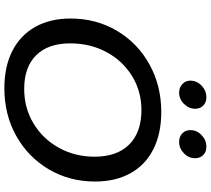

<svg xmlns="http://www.w3.org/2000/svg" viewBox="-63 -894 967 881"><g transform="rotate(90 420.5 -453.5)"><path d="M65 -294Q65 -411 121 -506Q177 -601 275 -655.5Q373 -710 494 -710Q593 -710 665 -673.5Q737 -637 775 -568.5Q813 -500 813 -406Q813 -289 757 -194Q701 -99 603.5 -44.5Q506 10 385 10Q286 10 214 -26.5Q142 -63 103.5 -131.5Q65 -200 65 -294ZM699 -404Q699 -507 643 -563Q587 -619 485 -619Q399 -619 329 -576Q259 -533 219 -458.5Q179 -384 179 -292Q179 -191 233.5 -136Q288 -81 388 -81Q475 -81 546 -123.5Q617 -166 658 -240Q699 -314 699 -404ZM350 -843Q350 -873 373 -895Q396 -917 427 -917Q450 -917 464.5 -902.5Q479 -888 479 -866Q479 -837 457 -814.5Q435 -792 405 -792Q381 -792 365.5 -807Q350 -822 350 -843ZM577 -843Q577 -873 600 -895Q623 -917 653 -917Q677 -917 691.5 -902.5Q706 -888 706 -865Q706 -836 683.5 -814Q661 -792 631 -792Q607 -792 592 -806.5Q577 -821 577 -843Z"/></g></svg>

Font: Kodchasan SemiBold
Style: Italic
Weight: 600
Italic angle: -10°
Version: Version 1.000; ttfautohint (v1.6)